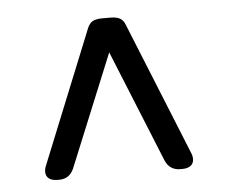

<svg xmlns="http://www.w3.org/2000/svg" viewBox="-37 -725 523 445"><g transform="rotate(-5 225.0 -502.0)"><path d="M53 -341Q53 -348 56 -355L181 -664Q186 -676 194 -680Q202 -684 215 -684H235Q249 -684 257 -679.5Q265 -675 269 -664L394 -355Q397 -348 397 -341Q397 -331 390 -325.5Q383 -320 370 -320H366Q341 -320 331 -343L225 -604L118 -343Q108 -320 84 -320H80Q67 -320 60 -325.5Q53 -331 53 -341Z"/></g></svg>

Font: Asap-Regular
Style: Regular
Weight: 400
Designer: Pablo Cosgaya
Foundry: Omnibus-Type
Version: Version 2.000; ttfautohint (v1.8)